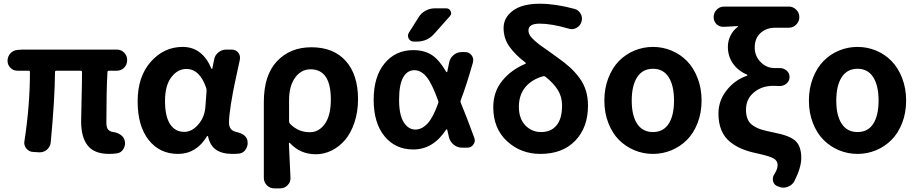

<svg xmlns="http://www.w3.org/2000/svg" viewBox="-20 -832 5042 1055"><path d="M580.1 13.7Q498 13.7 461.9 -32.2Q425.8 -78.1 425.8 -164.1Q425.8 -182.6 428.2 -282.7Q430.7 -382.8 430.7 -435.5Q430.7 -443.4 423.8 -443.4H289.1Q282.2 -443.4 282.2 -435.5Q281.2 -288.1 258.8 -49.8Q255.9 -25.4 238.3 -9.8Q220.7 4.9 199.2 4.9Q197.3 4.9 195.3 4.9L162.1 2.9Q139.6 2 125 -15.6Q113.3 -30.3 113.3 -47.9Q113.3 -52.7 114.3 -56.6Q144.5 -252.9 144.5 -435.5Q144.5 -443.4 137.7 -443.4H76.2Q52.7 -443.4 37.1 -459.5Q21.5 -475.6 21.5 -498Q21.5 -521.5 37.1 -538.6Q52.7 -555.7 76.2 -557.6L103.5 -559.6H621.1Q645.5 -559.6 662.1 -543Q678.7 -526.4 678.7 -502V-501Q678.7 -476.6 662.1 -460Q645.5 -443.4 621.1 -443.4H578.1Q571.3 -443.4 570.3 -435.5Q564.5 -330.1 564.5 -157.2Q564.5 -131.8 573.7 -120.6Q583 -109.4 602.5 -106.4Q626 -103.5 644 -90.3Q662.1 -77.1 666 -55.7Q667 -49.8 667 -44.9Q667 -27.3 657.2 -11.7Q644.5 7.8 622.1 10.7Q601.6 13.7 580.1 13.7Z M958 13.7Q857.4 13.7 796.9 -63Q736.3 -139.6 736.3 -275.4Q736.3 -411.1 808.6 -492.7Q880.9 -574.2 983.4 -574.2Q1091.8 -574.2 1141.6 -455.1Q1142.6 -453.1 1144.5 -453.1Q1146.5 -453.1 1146.5 -455.1L1156.2 -502.9Q1160.2 -528.3 1179.7 -543.9Q1199.2 -559.6 1223.6 -559.6H1252.9Q1275.4 -559.6 1289.1 -543Q1298.8 -530.3 1298.8 -514.6Q1298.8 -508.8 1297.9 -503.9Q1278.3 -412.1 1269 -369.6Q1259.8 -327.1 1249 -260.7Q1238.3 -194.3 1238.3 -158.2Q1238.3 -116.2 1276.4 -107.4Q1333 -95.7 1339.8 -58.6Q1340.8 -51.8 1340.8 -45.9Q1340.8 -28.3 1331.1 -12.7Q1319.3 7.8 1295.9 11.7Q1277.3 13.7 1257.8 13.7Q1200.2 13.7 1167 -9.3Q1133.8 -32.2 1123 -83Q1122.1 -85 1120.1 -85Q1118.2 -85 1117.2 -83Q1058.6 13.7 958 13.7ZM992.2 -107.4Q1034.2 -107.4 1068.8 -147Q1103.5 -186.5 1108.4 -242.2L1115.2 -334Q1115.2 -340.8 1113.3 -347.7Q1078.1 -453.1 1003.9 -453.1Q956.1 -453.1 921.4 -407.7Q886.7 -362.3 886.7 -277.3Q886.7 -192.4 914.6 -149.9Q942.4 -107.4 992.2 -107.4Z M1487.3 203.1Q1462.9 203.1 1446.3 186Q1429.7 168.9 1429.7 145.5V-271.5Q1429.7 -418.9 1502 -495.6Q1574.2 -572.3 1691.4 -572.3Q1812.5 -572.3 1879.9 -497.1Q1947.3 -421.9 1947.3 -287.1Q1947.3 -217.8 1927.7 -159.2Q1908.2 -100.6 1876 -63Q1843.8 -25.4 1802.2 -4.9Q1760.7 15.6 1715.8 15.6Q1628.9 15.6 1572.3 -46.9Q1571.3 -47.9 1569.3 -47.4Q1567.4 -46.9 1567.4 -44.9Q1576.2 137.7 1576.2 147.5Q1576.2 169.9 1560.5 185.5Q1543.9 203.1 1519.5 203.1ZM1682.6 -105.5Q1732.4 -105.5 1765.1 -151.4Q1797.9 -197.3 1797.9 -285.2Q1797.9 -451.2 1686.5 -451.2Q1634.8 -451.2 1601.6 -405.3Q1568.4 -359.4 1568.4 -281.2V-165Q1568.4 -158.2 1573.2 -152.3Q1618.2 -105.5 1682.6 -105.5Z M2387.7 -264.6Q2390.6 -271.5 2387.7 -278.3Q2352.5 -376 2323.2 -410.2Q2293 -446.3 2256.8 -446.3Q2217.8 -446.3 2195.3 -406.7Q2172.9 -367.2 2172.9 -283.2Q2172.9 -201.2 2198.2 -160.6Q2223.6 -120.1 2262.7 -120.1Q2297.9 -120.1 2329.1 -153.3Q2359.4 -185.5 2387.7 -264.6ZM2511.7 -281.2Q2508.8 -274.4 2511.7 -267.6Q2543.9 -190.4 2585.9 -75.2Q2588.9 -67.4 2588.9 -60.5Q2588.9 -48.8 2581.1 -38.1Q2569.3 -20.5 2547.9 -20.5H2519.5Q2494.1 -20.5 2474.1 -36.1Q2454.1 -51.8 2447.3 -76.2Q2440.4 -105.5 2437.5 -119.1Q2436.5 -121.1 2434.6 -121.1Q2432.6 -121.1 2431.6 -120.1Q2360.4 -10.7 2251 -10.7Q2152.3 -10.7 2092.8 -83.5Q2033.2 -156.2 2033.2 -283.7Q2033.2 -411.1 2093.3 -483.9Q2153.3 -556.6 2251 -556.6Q2311.5 -556.6 2353.5 -529.3Q2394.5 -502 2431.6 -437.5Q2432.6 -435.5 2434.6 -435.5Q2436.5 -435.5 2437.5 -437.5Q2443.4 -464.8 2448.2 -489.3Q2453.1 -513.7 2472.7 -529.8Q2492.2 -545.9 2517.6 -545.9H2536.1Q2557.6 -545.9 2571.3 -528.3Q2580.1 -516.6 2580.1 -502.9Q2580.1 -497.1 2579.1 -490.2Q2543.9 -366.2 2511.7 -281.2ZM2280.3 -737.3Q2293.9 -759.8 2317.9 -772.9Q2341.8 -786.1 2368.2 -786.1H2432.6Q2449.2 -786.1 2456.1 -770.5Q2459 -764.6 2459 -759.8Q2459 -751 2452.1 -743.2L2366.2 -646.5Q2328.1 -603.5 2270.5 -603.5H2253.9Q2235.4 -603.5 2225.6 -620.1Q2221.7 -627.9 2221.7 -635.7Q2221.7 -643.6 2226.6 -652.3Z M2953.1 -106.4Q3007.8 -106.4 3038.1 -143.1Q3068.4 -179.7 3068.4 -252Q3068.4 -300.8 3044.9 -337.9Q3021.5 -375 2977.5 -410.2Q2971.7 -415 2964.8 -413.1Q2901.4 -395.5 2866.2 -352.5Q2831.1 -309.6 2831.1 -245.1Q2831.1 -180.7 2866.2 -143.6Q2901.4 -106.4 2953.1 -106.4ZM3136.7 -783.2Q3159.2 -777.3 3170.9 -755.9Q3177.7 -743.2 3177.7 -729.5Q3177.7 -720.7 3174.8 -711.9Q3168 -689.5 3147.5 -678.7Q3134.8 -671.9 3121.1 -671.9Q3112.3 -671.9 3104.5 -674.8Q3010.7 -702.1 2945.3 -702.1Q2883.8 -702.1 2883.8 -665Q2883.8 -651.4 2891.1 -638.7Q2898.4 -626 2916.5 -609.9Q2934.6 -593.8 2949.2 -583Q2963.9 -572.3 2995.6 -550.3Q3027.3 -528.3 3043.9 -515.6Q3085 -486.3 3112.3 -461.4Q3139.6 -436.5 3163.6 -404.3Q3187.5 -372.1 3199.2 -334.5Q3210.9 -296.9 3210.9 -252Q3210.9 -131.8 3141.1 -59.1Q3071.3 13.7 2949.2 13.7Q2841.8 13.7 2766.1 -56.2Q2690.4 -126 2690.4 -243.2Q2690.4 -327.1 2739.3 -387.7Q2788.1 -448.2 2867.2 -481.4Q2869.1 -482.4 2869.1 -484.9Q2869.1 -487.3 2867.2 -488.3Q2811.5 -530.3 2779.3 -575.7Q2747.1 -621.1 2747.1 -678.2Q2747.1 -735.4 2798.3 -773.4Q2849.6 -811.5 2946.3 -811.5Q3032.2 -811.5 3136.7 -783.2Z M3300.8 -279.3Q3300.8 -346.7 3322.8 -403.3Q3344.7 -460 3381.3 -497.1Q3418 -534.2 3466.3 -554.2Q3514.6 -574.2 3567.9 -574.2Q3621.1 -574.2 3669.4 -554.2Q3717.8 -534.2 3754.4 -497.1Q3791 -460 3813 -403.3Q3835 -346.7 3835 -279.3Q3835 -211.9 3813 -155.8Q3791 -99.6 3754.4 -63Q3717.8 -26.4 3669.4 -6.3Q3621.1 13.7 3567.9 13.7Q3514.6 13.7 3466.3 -6.3Q3418 -26.4 3381.3 -63Q3344.7 -99.6 3322.8 -155.8Q3300.8 -211.9 3300.8 -279.3ZM3683.6 -279.3Q3683.6 -361.3 3654.3 -407.7Q3625 -454.1 3567.9 -454.1Q3510.7 -454.1 3481 -407.7Q3451.2 -361.3 3451.2 -279.3Q3451.2 -197.3 3481 -151.9Q3510.7 -106.4 3567.9 -106.4Q3625 -106.4 3654.3 -151.9Q3683.6 -197.3 3683.6 -279.3Z M4344.7 164.1Q4333 185.5 4308.6 194.3Q4296.9 199.2 4284.2 199.2Q4272.5 199.2 4260.7 194.3L4254.9 192.4Q4234.4 185.5 4228.5 166Q4226.6 158.2 4226.6 151.4Q4226.6 138.7 4233.4 127.9Q4252.9 97.7 4252.9 75.2Q4252.9 50.8 4230 38.1Q4207 25.4 4139.6 10.7Q4092.8 1 4057.1 -13.7Q4021.5 -28.3 3990.7 -53.2Q3960 -78.1 3943.8 -117.2Q3927.7 -156.2 3927.7 -208Q3927.7 -279.3 3973.1 -336.4Q4018.6 -393.6 4085 -416Q4086.9 -417 4086.9 -418.9Q4086.9 -420.9 4085 -421.9Q4036.1 -442.4 4007.8 -482.4Q3979.5 -522.5 3979.5 -575.2Q3979.5 -607.4 3994.1 -636.7Q4008.8 -666 4034.2 -684.6Q4035.2 -685.5 4034.7 -687Q4034.2 -688.5 4032.2 -688.5Q3984.4 -686.5 3958 -684.6Q3956.1 -684.6 3954.1 -684.6Q3933.6 -684.6 3918 -698.2Q3901.4 -714.8 3901.4 -737.3V-738.3Q3901.4 -761.7 3918 -778.8Q3934.6 -795.9 3959 -795.9H4314.5Q4337.9 -795.9 4355 -778.8Q4372.1 -761.7 4372.1 -738.3V-737.3Q4372.1 -713.9 4355 -696.8Q4337.9 -679.7 4314.5 -679.7H4240.2Q4190.4 -679.7 4158.7 -650.4Q4127 -621.1 4127 -571.3Q4127 -524.4 4159.2 -491.2Q4191.4 -458 4237.3 -458Q4252 -458 4261.7 -458Q4262.7 -458 4264.6 -458Q4285.2 -458 4300.8 -445.3Q4318.4 -431.6 4318.4 -410.2V-408.2Q4318.4 -386.7 4300.8 -372.1Q4285.2 -359.4 4264.6 -359.4Q4262.7 -359.4 4260.7 -359.4Q4248 -360.4 4228.5 -360.4Q4166 -360.4 4122.6 -324.2Q4079.1 -288.1 4079.1 -229.5Q4079.1 -198.2 4088.4 -176.8Q4097.7 -155.3 4119.1 -141.1Q4140.6 -127 4165.5 -119.6Q4190.4 -112.3 4233.4 -103.5Q4320.3 -86.9 4351.6 -57.1Q4382.8 -27.3 4382.8 36.1Q4382.8 88.9 4344.7 164.1Z M4424.8 -279.3Q4424.8 -346.7 4446.8 -403.3Q4468.8 -460 4505.4 -497.1Q4542 -534.2 4590.3 -554.2Q4638.7 -574.2 4691.9 -574.2Q4745.1 -574.2 4793.5 -554.2Q4841.8 -534.2 4878.4 -497.1Q4915 -460 4937 -403.3Q4959 -346.7 4959 -279.3Q4959 -211.9 4937 -155.8Q4915 -99.6 4878.4 -63Q4841.8 -26.4 4793.5 -6.3Q4745.1 13.7 4691.9 13.7Q4638.7 13.7 4590.3 -6.3Q4542 -26.4 4505.4 -63Q4468.8 -99.6 4446.8 -155.8Q4424.8 -211.9 4424.8 -279.3ZM4807.6 -279.3Q4807.6 -361.3 4778.3 -407.7Q4749 -454.1 4691.9 -454.1Q4634.8 -454.1 4605 -407.7Q4575.2 -361.3 4575.2 -279.3Q4575.2 -197.3 4605 -151.9Q4634.8 -106.4 4691.9 -106.4Q4749 -106.4 4778.3 -151.9Q4807.6 -197.3 4807.6 -279.3Z"/></svg>

Font: Gen Jyuu Gothic P Bold
Style: Bold
Weight: 700
Designer: [Source Han Sans]
Ryoko NISHIZUKA  (kana & ideographs); Paul D. Hunt (Latin, Greek & Cyrillic); Wenlong ZHANG  (bopomofo
Version: Version 1.002.20150607